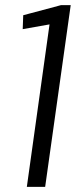

<svg xmlns="http://www.w3.org/2000/svg" viewBox="-20 -724 320 744"><path d="M155 0H84L178 -673L203 -635L68 -611L70 -665L216 -704H254Z"/></svg>

Font: Pathway Extreme Condensed Light
Style: Italic
Weight: 300
Width: 3
Italic angle: -8°
Version: Version 1.001;gftools[0.9.26]